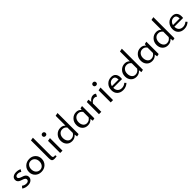

<svg xmlns="http://www.w3.org/2000/svg" viewBox="545 -2644 4576 4576"><g transform="rotate(-45 2833.5 -355.5)"><path d="M182 5Q88 5 31 -40L74 -92Q121 -52 187 -52Q224 -52 245 -69Q266 -86 266 -113Q266 -138 244 -155Q222 -172 191 -182Q160 -192 129 -204Q98 -216 76 -241Q54 -266 54 -304Q54 -360 96.5 -390.5Q139 -421 204 -421Q278 -421 330 -392L294 -335Q259 -366 200 -366Q167 -366 148 -351.5Q129 -337 129 -314Q129 -290 151 -274Q173 -258 204.5 -248Q236 -238 267 -225.5Q298 -213 320 -187.5Q342 -162 342 -124Q342 -69 299 -32Q256 5 182 5Z M636 5Q543 5 482.5 -54Q422 -113 422 -202Q422 -297 486.5 -359.5Q551 -422 650 -422Q742 -422 802 -363Q862 -304 862 -214Q862 -119 798 -57Q734 5 636 5ZM646 -52Q707 -52 743 -96.5Q779 -141 779 -206Q779 -277 739 -320.5Q699 -364 639 -364Q578 -364 542 -320Q506 -276 506 -211Q506 -140 546 -96Q586 -52 646 -52Z M1082 4Q1024 4 1006.5 -20Q989 -44 989 -99V-704L1067 -717V-101Q1067 -72 1077.5 -58Q1088 -44 1115 -44Q1128 -44 1146 -47L1157 -6Q1121 4 1082 4Z M1309 -530Q1284 -530 1268.5 -544.5Q1253 -559 1253 -583Q1253 -607 1268.5 -622Q1284 -637 1309 -637Q1332 -637 1347.5 -622Q1363 -607 1363 -583Q1363 -559 1348 -544.5Q1333 -530 1309 -530ZM1269 0V-409L1348 -423V0Z M1820 -703 1898 -718V-7L1833 7L1823 -66Q1764 5 1673 5Q1587 5 1534.5 -51.5Q1482 -108 1482 -197Q1482 -293 1544 -357.5Q1606 -422 1696 -422Q1773 -422 1820 -370ZM1692 -49Q1772 -49 1820 -124V-306Q1779 -365 1706 -365Q1643 -365 1604.5 -320.5Q1566 -276 1566 -205Q1566 -137 1600.5 -93Q1635 -49 1692 -49Z M2364 -409 2429 -423V-7L2364 7L2353 -64Q2294 5 2205 5Q2118 5 2065.5 -51.5Q2013 -108 2013 -197Q2013 -293 2075 -357.5Q2137 -422 2227 -422Q2310 -422 2356 -362ZM2224 -49Q2302 -49 2350 -121V-303Q2309 -365 2238 -365Q2175 -365 2136 -320.5Q2097 -276 2097 -205Q2097 -137 2131.5 -93Q2166 -49 2224 -49Z M2795 -422Q2844 -422 2872 -394L2841 -328Q2813 -354 2773 -354Q2708 -354 2656 -283V0H2577V-409L2642 -423L2654 -336Q2718 -422 2795 -422Z M3013 -530Q2988 -530 2972.5 -544.5Q2957 -559 2957 -583Q2957 -607 2972.5 -622Q2988 -637 3013 -637Q3036 -637 3051.5 -622Q3067 -607 3067 -583Q3067 -559 3052 -544.5Q3037 -530 3013 -530ZM2973 0V-409L3052 -423V0Z M3533 -101 3568 -64Q3494 5 3393 5Q3301 5 3245 -48.5Q3189 -102 3189 -194Q3189 -294 3251 -358Q3313 -422 3407 -422Q3482 -422 3521.5 -377Q3561 -332 3561 -254Q3561 -219 3558 -203H3262Q3262 -132 3300.5 -92Q3339 -52 3406 -52Q3475 -52 3533 -101ZM3402 -369Q3352 -369 3316 -337.5Q3280 -306 3268 -254H3492Q3490 -369 3402 -369Z M3988 -703 4066 -718V-7L4001 7L3991 -66Q3932 5 3841 5Q3755 5 3702.5 -51.5Q3650 -108 3650 -197Q3650 -293 3712 -357.5Q3774 -422 3864 -422Q3941 -422 3988 -370ZM3860 -49Q3940 -49 3988 -124V-306Q3947 -365 3874 -365Q3811 -365 3772.5 -320.5Q3734 -276 3734 -205Q3734 -137 3768.5 -93Q3803 -49 3860 -49Z M4532 -409 4597 -423V-7L4532 7L4521 -64Q4462 5 4373 5Q4286 5 4233.5 -51.5Q4181 -108 4181 -197Q4181 -293 4243 -357.5Q4305 -422 4395 -422Q4478 -422 4524 -362ZM4392 -49Q4470 -49 4518 -121V-303Q4477 -365 4406 -365Q4343 -365 4304 -320.5Q4265 -276 4265 -205Q4265 -137 4299.5 -93Q4334 -49 4392 -49Z M5051 -703 5129 -718V-7L5064 7L5054 -66Q4995 5 4904 5Q4818 5 4765.5 -51.5Q4713 -108 4713 -197Q4713 -293 4775 -357.5Q4837 -422 4927 -422Q5004 -422 5051 -370ZM4923 -49Q5003 -49 5051 -124V-306Q5010 -365 4937 -365Q4874 -365 4835.5 -320.5Q4797 -276 4797 -205Q4797 -137 4831.5 -93Q4866 -49 4923 -49Z M5592 -101 5627 -64Q5553 5 5452 5Q5360 5 5304 -48.5Q5248 -102 5248 -194Q5248 -294 5310 -358Q5372 -422 5466 -422Q5541 -422 5580.5 -377Q5620 -332 5620 -254Q5620 -219 5617 -203H5321Q5321 -132 5359.5 -92Q5398 -52 5465 -52Q5534 -52 5592 -101ZM5461 -369Q5411 -369 5375 -337.5Q5339 -306 5327 -254H5551Q5549 -369 5461 -369Z"/></g></svg>

Font: EauTestInfant Medium
Style: Regular
Weight: 500
Designer: Christian Thalmann (Catharsis Fonts)
Version: Version 0.001;PS 000.001;hotconv 1.0.88;makeotf.lib2.5.64775